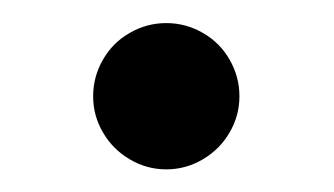

<svg xmlns="http://www.w3.org/2000/svg" viewBox="-20 -134 292 168"><path d="M189.5 -49.8Q189.5 -32.7 180.9 -18.1Q172.4 -3.4 157.5 5.4Q142.6 14.2 125.5 14.2Q108.4 14.2 93.5 5.4Q78.6 -3.4 70.1 -18.1Q61.5 -32.7 61.5 -49.8Q61.5 -66.9 70.1 -81.8Q78.6 -96.7 93.5 -105.2Q108.4 -113.8 125.5 -113.8Q142.6 -113.8 157.5 -105.2Q172.4 -96.7 180.9 -81.8Q189.5 -66.9 189.5 -49.8Z"/></svg>

Font: TypoPRO Playfair Display
Style: Regular
Weight: 400
Designer: Claus Eggers Sørensen
Foundry: Claus Eggers Sørensen
Version: Version 1.004;PS 001.004;hotconv 1.0.70;makeotf.lib2.5.58329